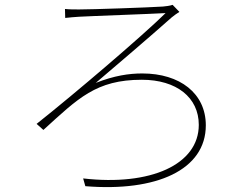

<svg xmlns="http://www.w3.org/2000/svg" viewBox="-20 -742 1040 792"><path d="M248 -705 249 -668C268 -670 288 -672 307 -673C359 -676 594 -684 663 -688C571 -597 290 -357 131 -231L159 -206C302 -336 376 -413 565 -413C708 -413 800 -340 800 -227C800 -63 601 26 323 -6L332 26C625 50 829 -41 829 -225C829 -357 722 -439 567 -439C512 -439 451 -430 375 -400C455 -468 597 -589 688 -670C695 -676 713 -689 720 -693L692 -722C681 -718 663 -716 652 -715C592 -711 358 -703 306 -703C285 -703 267 -703 248 -705Z"/></svg>

Font: Harano Aji Gothic CN ExtraLight
Style: Regular
Weight: 250
Foundry: Masamichi Hosoda
Version: HaranoAjiGothicCN-ExtraLight version 20230610;ttx 4.39.4